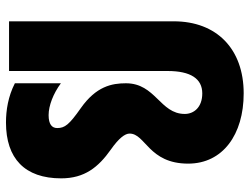

<svg xmlns="http://www.w3.org/2000/svg" viewBox="-114 -690 815 626"><g transform="rotate(90 293.0 -377.5)"><path d="M514 -584C514 -697 419 -765 285 -765C140 -765 50 -677 50 -537V0H212V-517C212 -592 237 -630 285 -630C331 -630 352 -602 352 -573C352 -492 252 -478 252 -381C252 -335 262 -284 333 -234C387 -196 398 -182 398 -157C398 -140 386 -129 356 -129C325 -129 286 -144 252 -169V-19C295 3 340 10 380 10C497 10 562 -51 562 -170C562 -246 526 -291 468 -332C431 -358 416 -378 416 -393C416 -445 514 -455 514 -584Z"/></g></svg>

Font: Noto Sans Ethiopic ExtraCondensed Black
Style: Regular
Weight: 900
Width: 2
Designer: Monotype Design Team
Foundry: Monotype Imaging Inc.
Version: Version 2.102